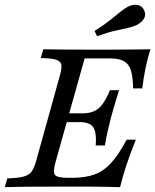

<svg xmlns="http://www.w3.org/2000/svg" viewBox="-27 -775 643 795"><path d="M-7.3 0 3.2 -36.3Q46.8 -37.9 69.4 -43.5Q91.9 -49.2 102.8 -63.3Q113.7 -77.4 121.8 -105.6L221.8 -465.3Q229.8 -494.4 226.6 -508.5Q223.4 -522.6 204 -528.2Q184.7 -533.9 141.9 -534.7L152.4 -571Q183.1 -570.2 233.9 -569.8Q284.7 -569.4 354 -569.4Q391.1 -569.4 424.2 -569.4Q457.3 -569.4 487.5 -569.8Q517.7 -570.2 544.8 -570.2Q571.8 -570.2 596 -571Q583.9 -533.1 575.8 -494Q567.7 -454.8 562.1 -408.9H524.2Q523.4 -457.3 514.9 -483.9Q506.5 -510.5 485.9 -521.8Q465.3 -533.1 429 -533.1H323.4L203.2 -104.8Q191.1 -62.9 200.8 -50.8Q210.5 -38.7 254 -38.7H271Q326.6 -38.7 364.9 -52.8Q403.2 -66.9 434.3 -101.6Q465.3 -136.3 497.6 -196.8H535.5Q511.3 -136.3 496 -89.9Q480.6 -43.5 470.2 0Q446 -0.8 422.2 -1.2Q398.4 -1.6 373.8 -2Q349.2 -2.4 323.4 -2.4Q297.6 -2.4 269.4 -2.4Q177.4 -2.4 108.1 -2Q38.7 -1.6 -7.3 0ZM223.4 -269.4 233.1 -305.6H397.6L387.1 -269.4ZM369.4 -172.6Q373.4 -227.4 358.9 -248.4Q344.4 -269.4 302.4 -269.4L312.9 -305.6Q341.9 -305.6 361.7 -314.1Q381.5 -322.6 397.2 -343.5Q412.9 -364.5 428.2 -401.6H466.1Q462.1 -389.5 456.5 -371Q450.8 -352.4 444.4 -330.6Q437.9 -308.9 432.3 -287.1Q429 -273.4 425.8 -260.5Q422.6 -247.6 419.4 -233.9Q416.1 -220.2 413.3 -205.2Q410.5 -190.3 407.3 -172.6ZM375 -625 364.5 -646.8Q404 -671.8 428.6 -691.5Q453.2 -711.3 470.6 -725.4Q487.9 -739.5 503.2 -747.6Q524.2 -758.1 542.7 -754.4Q561.3 -750.8 569.4 -733.1Q578.2 -716.1 570.2 -700Q562.1 -683.9 541.1 -672.6Q525.8 -664.5 504 -659.7Q482.3 -654.8 450.8 -648Q419.4 -641.1 375 -625Z"/></svg>

Font: Playfair 9pt
Style: Italic
Weight: 400
Italic angle: -15.6°
Designer: Claus Eggers Sørensen
Foundry: Claus Eggers Sørensen
Version: Version 2.001;gftools[0.9.30]